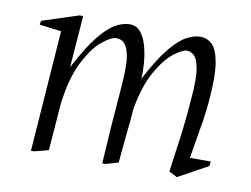

<svg xmlns="http://www.w3.org/2000/svg" viewBox="-58 -540 816 623"><g transform="rotate(10 350.0 -229.0)"><path d="M78 0 107 -399 35 -408 37 -421 157 -460H169L156 -289Q193 -360 223 -397Q253 -434 277.5 -447Q302 -460 323 -460Q346 -460 360 -442Q374 -424 381 -396.5Q388 -369 390 -340.5Q392 -312 390 -292Q427 -362 456.5 -398Q486 -434 510.5 -447Q535 -460 556 -460Q578 -460 594.5 -444.5Q611 -429 618.5 -386Q626 -343 619 -260Q616 -225 611 -193Q606 -161 600.5 -130.5Q595 -100 590 -67H659L657 -52L559 2L532 -12Q541 -74 548.5 -131Q556 -188 561 -256Q567 -324 561 -356.5Q555 -389 543.5 -398.5Q532 -408 521 -408Q506 -408 478 -386.5Q450 -365 423 -317.5Q396 -270 382 -193Q381 -175 379 -154.5Q377 -134 374.5 -111.5Q372 -89 370 -64Q368 -39 365 -12L324 0H313Q321 -137 328.5 -222Q336 -307 333 -344Q331 -362 326 -376.5Q321 -391 312 -399.5Q303 -408 287 -408Q271 -408 241.5 -384Q212 -360 185 -307Q158 -254 147 -168L135 -12L88 0Z"/></g></svg>

Font: Ancizar Serif Light
Style: Italic
Weight: 300
Italic angle: -4°
Designer: Cesar Puertas, Viviana Monsalve, Julian Moncada, Julian Prieto, Jose Castro, Felipe Aragon, Mariel Hernandez, Sara Alarc
Version: Version 8.100